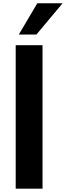

<svg xmlns="http://www.w3.org/2000/svg" viewBox="-20 -1126 394 1146"><path d="M92.3 -919.9 202.6 -1106.4H353.5L197.3 -919.9ZM73.7 0V-856.4H233.9V0Z"/></svg>

Font: Now
Style: Bold
Weight: 700
Designer: Alfredo Marco Pradil
Foundry: Alfredo Marco Pradil
Version: Version 1.002;PS 001.002;hotconv 1.0.88;makeotf.lib2.5.64775